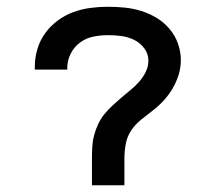

<svg xmlns="http://www.w3.org/2000/svg" viewBox="-20 -548 640 568"><path d="M252 0V-78Q252 -96 253 -113.5Q254 -131 258.5 -148Q263 -165 270.5 -181Q278 -197 289 -210.5Q300 -224 313 -236Q326 -248 339.5 -259.5Q353 -271 366.5 -282Q380 -293 391.5 -306Q403 -319 411 -335Q419 -351 419 -369Q419 -389 406.5 -405.5Q394 -422 376 -430.5Q358 -439 338.5 -441.5Q319 -444 299 -444Q277 -444 255.5 -439.5Q234 -435 216.5 -422Q199 -409 189 -389Q179 -369 179 -347V-342H83V-351Q83 -377 90.5 -402.5Q98 -428 113.5 -449.5Q129 -471 150.5 -487Q172 -503 196.5 -512Q221 -521 247 -524.5Q273 -528 299 -528Q324 -528 349 -525.5Q374 -523 398 -515.5Q422 -508 443.5 -495Q465 -482 481.5 -462.5Q498 -443 506.5 -419Q515 -395 515 -370Q515 -348 508.5 -327Q502 -306 491 -287Q480 -268 465 -251.5Q450 -235 432.5 -221.5Q415 -208 397.5 -194Q380 -180 368 -162Q356 -144 352 -122Q348 -100 348 -78V0Z"/></svg>

Font: Iosevka Fixed Medium Extended
Style: Regular
Weight: 500
Width: 7
Monospace: yes
Designer: Belleve Invis
Foundry: Belleve Invis
Version: Version 24.1.1; ttfautohint (v1.8.4)